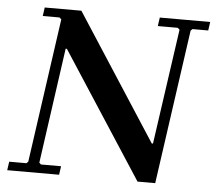

<svg xmlns="http://www.w3.org/2000/svg" viewBox="-49 -724 874 778"><g transform="rotate(5 387.5 -335.0)"><path d="M570 -670H775L770 -635H706L699 -628L610 0H538L206 -511H201L135 -42L142 -35H224L219 0H8L13 -35H83L90 -42L173 -628L165 -635H97L102 -670H251L582 -159H587L654 -628L646 -635H565Z"/></g></svg>

Font: Brygada 1918 SemiBold
Style: Italic
Weight: 600
Italic angle: -8°
Designer: Mateusz Machalski | Borys Kosmynka | Przemek Hoffer
Foundry: NIEPODLEGLA 2018
Version: Version 3.006